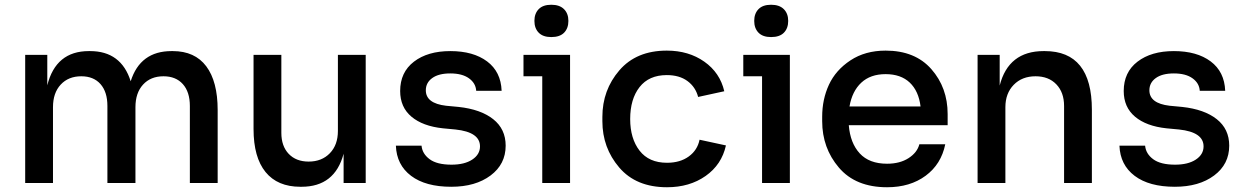

<svg xmlns="http://www.w3.org/2000/svg" viewBox="-20 -770 5235 808"><path d="M86 0V-539H179V-411Q215 -555 354 -555H359Q490 -555 530 -428Q570 -555 702 -555H707Q800 -555 848 -491Q896 -427 896 -307V0H779V-324Q779 -383 749.5 -416Q720 -449 668 -449Q614 -449 582 -414Q550 -379 550 -319V0H432V-324Q432 -383 403 -416Q374 -449 322 -449Q268 -449 235.5 -414Q203 -379 203 -319V0Z M1244 16Q1148 16 1097.5 -46Q1047 -108 1047 -227V-539H1164V-211Q1164 -155 1195 -122.5Q1226 -90 1279 -90Q1334 -90 1368 -125Q1402 -160 1402 -219V-539H1519V0H1426V-123Q1389 16 1249 16Z M1879 16Q1771 16 1710 -30Q1649 -76 1646 -157H1754Q1757 -123 1788 -100Q1819 -77 1880 -77Q1935 -77 1967.5 -98.5Q2000 -120 2000 -154Q2000 -214 1897 -225L1844 -230Q1759 -239 1711.5 -279Q1664 -319 1664 -387Q1664 -466 1722 -510.5Q1780 -555 1875 -555Q1972 -555 2030 -511.5Q2088 -468 2091 -388H1984Q1982 -420 1953.5 -440.5Q1925 -461 1875 -461Q1826 -461 1799 -441.5Q1772 -422 1772 -390Q1772 -335 1857 -325L1910 -320Q2003 -310 2055.5 -268.5Q2108 -227 2108 -157Q2108 -79 2044.5 -31.5Q1981 16 1879 16Z M2300 -614Q2265 -614 2247 -632.5Q2229 -651 2229 -682Q2229 -713 2247 -731.5Q2265 -750 2300 -750Q2335 -750 2353.5 -731.5Q2372 -713 2372 -682Q2372 -651 2354 -632.5Q2336 -614 2300 -614ZM2262 0V-449H2183V-539H2379V0Z M2787 18Q2657 18 2586 -65Q2515 -148 2515 -260V-278Q2515 -391 2586.5 -474Q2658 -557 2786 -557Q2878 -557 2944 -510.5Q3010 -464 3028 -386L2918 -362Q2907 -404 2873 -429Q2839 -454 2786 -454Q2711 -454 2671.5 -403.5Q2632 -353 2632 -269Q2632 -187 2671.5 -136Q2711 -85 2787 -85Q2842 -85 2878.5 -111.5Q2915 -138 2924 -182L3035 -158Q3017 -77 2949.5 -29.5Q2882 18 2787 18Z M3225 -614Q3190 -614 3172 -632.5Q3154 -651 3154 -682Q3154 -713 3172 -731.5Q3190 -750 3225 -750Q3260 -750 3278.5 -731.5Q3297 -713 3297 -682Q3297 -651 3279 -632.5Q3261 -614 3225 -614ZM3187 0V-449H3108V-539H3304V0Z M3713 18Q3581 18 3510.5 -64.5Q3440 -147 3440 -260V-279Q3440 -352 3468.5 -413.5Q3497 -475 3559 -516Q3621 -557 3707 -557Q3831 -557 3899.5 -479Q3968 -401 3968 -290V-243H3552Q3558 -168 3598 -124.5Q3638 -81 3713 -81Q3767 -81 3803.5 -104.5Q3840 -128 3849 -163H3958Q3941 -79 3875.5 -30.5Q3810 18 3713 18ZM3555 -322H3854Q3846 -387 3808.5 -422.5Q3771 -458 3707 -458Q3643 -458 3604.5 -422Q3566 -386 3555 -322Z M4094 0V-539H4187V-410Q4224 -555 4372 -555H4377Q4575 -555 4575 -308V0H4458V-324Q4458 -381 4425.5 -415Q4393 -449 4338 -449Q4281 -449 4246 -413Q4211 -377 4211 -319V0Z M4924 16Q4816 16 4755 -30Q4694 -76 4691 -157H4799Q4802 -123 4833 -100Q4864 -77 4925 -77Q4980 -77 5012.5 -98.5Q5045 -120 5045 -154Q5045 -214 4942 -225L4889 -230Q4804 -239 4756.5 -279Q4709 -319 4709 -387Q4709 -466 4767 -510.5Q4825 -555 4920 -555Q5017 -555 5075 -511.5Q5133 -468 5136 -388H5029Q5027 -420 4998.5 -440.5Q4970 -461 4920 -461Q4871 -461 4844 -441.5Q4817 -422 4817 -390Q4817 -335 4902 -325L4955 -320Q5048 -310 5100.5 -268.5Q5153 -227 5153 -157Q5153 -79 5089.5 -31.5Q5026 16 4924 16Z"/></svg>

Font: Cazoo Sans Medium
Style: Regular
Weight: 500
Designer: Jonathan Barnbrook, Julián Moncada
Foundry: Barnbrook Fonts
Version: Version 2.000;Glyphs 3.3 (3337)